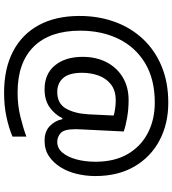

<svg xmlns="http://www.w3.org/2000/svg" viewBox="28 -782 843 939"><g transform="rotate(90 449.5 -312.5)"><path d="M841 -357Q841 -311 830.5 -267Q820 -223 798 -187.5Q776 -152 744 -130.5Q712 -109 668 -109Q622 -109 595.5 -135.5Q569 -162 563 -196H558Q540 -159 505 -134Q470 -109 417 -109Q341 -109 299.5 -160Q258 -211 258 -295Q258 -361 284 -411.5Q310 -462 357.5 -491Q405 -520 470 -520Q514 -520 556.5 -512.5Q599 -505 623 -496L613 -293Q612 -275 612 -267.5Q612 -260 612 -257Q612 -205 630.5 -188Q649 -171 674 -171Q705 -171 726.5 -196.5Q748 -222 759.5 -264.5Q771 -307 771 -358Q771 -451 733.5 -515.5Q696 -580 630.5 -614Q565 -648 482 -648Q368 -648 289.5 -601Q211 -554 170.5 -471.5Q130 -389 130 -283Q130 -135 208 -56Q286 23 433 23Q494 23 549.5 9.5Q605 -4 648 -20V48Q605 66 551.5 77.5Q498 89 433 89Q315 89 231 45Q147 1 102.5 -81.5Q58 -164 58 -280Q58 -373 87 -452.5Q116 -532 171 -590.5Q226 -649 304.5 -681.5Q383 -714 482 -714Q586 -714 667 -671Q748 -628 794.5 -548Q841 -468 841 -357ZM336 -293Q336 -229 361.5 -200Q387 -171 430 -171Q486 -171 510.5 -213Q535 -255 539 -322L545 -447Q532 -451 512 -454Q492 -457 471 -457Q422 -457 392 -433Q362 -409 349 -371.5Q336 -334 336 -293Z"/></g></svg>

Font: Noto Sans Warang Citi
Style: Regular
Weight: 400
Designer: Mangu Purty
Foundry: Mangu Purty
Version: Version 3.002; ttfautohint (v1.8.4.7-5d5b)